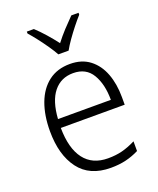

<svg xmlns="http://www.w3.org/2000/svg" viewBox="-143 -852 782 949"><g transform="rotate(-20 248.0 -377.5)"><path d="M259 -542Q321 -542 362.5 -510Q404 -478 424.5 -423.5Q445 -369 445 -300V-260H109Q110 -152 153 -95.5Q196 -39 278 -39Q319 -39 352.5 -47.5Q386 -56 424 -75V-24Q390 -7 354.5 1.5Q319 10 275 10Q164 10 108.5 -64Q53 -138 53 -263Q53 -346 76.5 -409Q100 -472 146 -507Q192 -542 259 -542ZM258 -494Q194 -494 155.5 -446.5Q117 -399 111 -306H389Q389 -388 357.5 -441Q326 -494 258 -494ZM222 -606Q210 -628 191 -655.5Q172 -683 151.5 -709.5Q131 -736 114 -755V-765H151Q175 -743 201 -713.5Q227 -684 249 -655Q272 -685 297 -712Q322 -739 348 -765H386V-755Q368 -735 347 -708.5Q326 -682 307 -655Q288 -628 276 -606Z"/></g></svg>

Font: Noto Sans Gurmukhi SemiCondensed Light
Style: Regular
Weight: 300
Width: 4
Designer: Jelle Bosma - Monotype Design Team
Foundry: Monotype Imaging Inc.
Version: Version 2.004; ttfautohint (v1.8.4.7-5d5b)